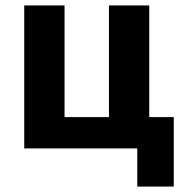

<svg xmlns="http://www.w3.org/2000/svg" viewBox="-20 -545 673 705"><path d="M484 0H69V-525H217V-115H380V-525H528V-115H618V140H484Z"/></svg>

Font: Aneliza ExtraBold
Style: Regular
Weight: 800
Designer: Mike Abbink, Paul van der Laan, Pieter van Rosmalen
Foundry: Bold Monday
Version: Version 3.001;September 8, 2019;FontCreator 11.5.0.2425 64-b